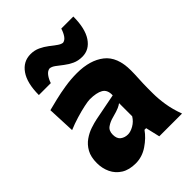

<svg xmlns="http://www.w3.org/2000/svg" viewBox="-245 -960 1089 1089"><g transform="rotate(-45 299.5 -415.5)"><path d="M189 14.6Q136.7 14.6 102.3 -6.8Q67.9 -28.3 50.8 -64.2Q33.7 -100.1 33.7 -143.1Q33.7 -191.9 51.5 -223.9Q69.3 -255.9 97.2 -275.4Q125 -294.9 155 -304.9Q185.1 -314.9 209 -319.8L369.1 -351.1Q371.1 -394.5 342.8 -410.9Q314.5 -427.2 260.7 -427.2Q247.1 -427.2 214.6 -420.4Q182.1 -413.6 142.3 -401.6Q102.5 -389.6 66.9 -374.5L59.6 -541.5Q87.4 -548.8 128.7 -558.8Q169.9 -568.8 218 -576.4Q266.1 -584 314 -584Q418.9 -584 480.7 -535.6Q542.5 -487.3 542.5 -378.4Q542.5 -350.6 540.3 -310.8Q538.1 -271 538.1 -240.2V-198.7Q538.1 -154.8 545.9 -105Q553.7 -55.2 574.2 0H391.6L371.6 -85.4H358.4Q331.5 -46.9 286.1 -16.1Q240.7 14.6 189 14.6ZM273.9 -132.8Q294.9 -132.8 320.8 -147.5Q346.7 -162.1 363.3 -189V-294.4Q354 -287.1 337.9 -279.8Q321.8 -272.5 281.2 -261.7Q254.4 -254.9 232.9 -240Q211.4 -225.1 211.4 -192.9Q211.4 -160.6 230 -146.7Q248.5 -132.8 273.9 -132.8ZM402.3 -627.4Q369.1 -627.4 343 -639.6Q316.9 -651.9 295.7 -668.5Q274.4 -685.1 257.1 -698Q239.7 -710.9 224.1 -712.4Q206.1 -710.4 191.9 -691.7Q177.7 -672.9 169.9 -648.4H74.2Q74.2 -744.1 109.9 -795.2Q145.5 -846.2 205.1 -846.2Q235.8 -846.2 262 -834Q288.1 -821.8 309.6 -805.2Q331.1 -788.6 348.9 -775.6Q366.7 -762.7 380.9 -761.2Q397.9 -763.7 410.4 -781.7Q422.9 -799.8 430.7 -825.2H527.3Q527.3 -730 493.2 -678.7Q459 -627.4 402.3 -627.4Z"/></g></svg>

Font: Pinar-DS2-FD ExtraBold
Style: Regular
Weight: 800
Designer: Amin Abedi
Version: Version 3.000